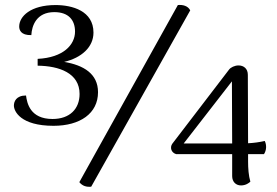

<svg xmlns="http://www.w3.org/2000/svg" viewBox="-20 -726 1096 760"><path d="M684 -706 294 -5C306 10 322 15 341 13L733 -685C724 -703 703 -708 684 -706ZM368 -361C368 -434 311 -468 234 -481C302 -497 350 -539 350 -597C350 -683 266 -706 200 -706C101 -706 56 -661 56 -621C56 -608 62 -586 104 -587C106 -624 124 -678 195 -678C252 -678 277 -646 277 -601C277 -549 231 -498 129 -493V-466C214 -465 295 -437 295 -354C295 -295 256 -255 188 -255C99 -255 87 -318 83 -348C44 -348 35 -324 35 -308C35 -286 61 -228 192 -228C297 -228 368 -277 368 -361ZM1028 -168C1006 -163 984 -160 962 -159L961 -430C961 -454 945 -467 924 -467C909 -467 893 -459 887 -451L662 -157C652 -143 657 -122 677 -116H899V-29C899 -6 914 8 934 8C953 8 966 -2 971 -7C964 -31 962 -60 962 -86V-116H1025C1035 -131 1036 -152 1028 -168ZM707 -158 898 -404 899 -158Z"/></svg>

Font: Arima Koshi
Style: Regular
Weight: 400
Designer: Joana Correia and Natanael Gama
Foundry: NDISCOVER
Version: Version 1.019;PS 001.019;hotconv 1.0.88;makeotf.lib2.5.64775